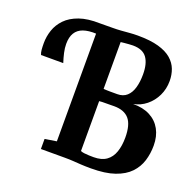

<svg xmlns="http://www.w3.org/2000/svg" viewBox="-131 -887 1048 1031"><g transform="rotate(20 393.0 -372.0)"><path d="M492.5 6Q459 6 435.2 4.5Q411.5 3 390 1.5Q368.5 0 341 0H204.5V-57.5L271 -68V-742.5L343 -743Q368.5 -743 392 -744.8Q415.5 -746.5 438.5 -748.5Q461.5 -750.5 485.5 -750.5Q557.5 -750.5 604.8 -737Q652 -723.5 679.2 -699.8Q706.5 -676 718 -645.2Q729.5 -614.5 729.5 -579.5Q729.5 -533.5 710.8 -494.8Q692 -456 659.8 -430Q627.5 -404 587 -396.5Q644 -397 684.2 -376Q724.5 -355 746 -316Q767.5 -277 767.5 -224Q767.5 -178.5 754.8 -137Q742 -95.5 711.2 -63.2Q680.5 -31 627.2 -12.5Q574 6 492.5 6ZM485.5 -55.5Q530.5 -55.5 557.8 -75Q585 -94.5 597.2 -130Q609.5 -165.5 609.5 -212.5Q609.5 -285.5 581.5 -318Q553.5 -350.5 496 -350.5Q486.5 -350.5 474.5 -350.2Q462.5 -350 450 -350Q437.5 -350 427 -349.8Q416.5 -349.5 410.5 -348.5V-63.5Q417.5 -60 430.5 -58.2Q443.5 -56.5 458.5 -56Q473.5 -55.5 485.5 -55.5ZM489 -417Q522.5 -417 543.2 -435.8Q564 -454.5 573.5 -487.8Q583 -521 583 -564Q583 -626 559 -658.8Q535 -691.5 479 -691.5Q471.5 -691.5 457.5 -690.5Q443.5 -689.5 430.2 -688.2Q417 -687 410.5 -686V-418.5Q416.5 -418 426.5 -417.5Q436.5 -417 448 -417Q459.5 -417 470.2 -417Q481 -417 489 -417ZM32.5 -474.5Q27.5 -485.5 26 -501.5Q24.5 -517.5 24.5 -540Q24.5 -578 37 -614.8Q49.5 -651.5 78 -681Q106.5 -710.5 154.2 -727.5Q202 -744.5 272 -742.5L278 -713L272 -683.5Q228 -685.5 198.2 -675Q168.5 -664.5 153.8 -640.2Q139 -616 139 -577Q139 -553.5 144.8 -527.8Q150.5 -502 159.5 -474.5Z"/></g></svg>

Font: Merriweather 24pt SemiCondensed
Style: Bold
Weight: 700
Width: 4
Designer: Eben Sorkin
Foundry: Eben Sorkin
Version: Version 2.100